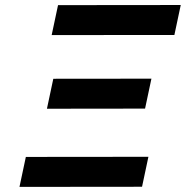

<svg xmlns="http://www.w3.org/2000/svg" viewBox="-20 -731 727 751"><path d="M81.1 -117.2 560.5 -117.7 535.6 -0.5 56.2 0ZM207 -710.9 687 -711.4 662.1 -594.2 182.1 -593.8ZM188.5 -422.9 572.3 -423.3 547.4 -306.2 163.6 -305.7Z"/></svg>

Font: Tuffy
Style: BoldItalic
Weight: 700
Italic angle: -12°
Designer: Thatcher Ulrich, Karoly Barta, Michael Everson
Version: Version 001.271